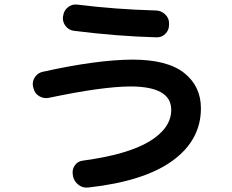

<svg xmlns="http://www.w3.org/2000/svg" viewBox="-20 -794 1040 859"><path d="M129.9 -399.4 127.9 -405.3Q123 -428.7 135.7 -448.2Q148.4 -467.8 170.9 -472.7Q412.1 -526.4 572.3 -527.3Q728.5 -527.3 803.7 -467.8Q878.9 -408.2 878.9 -309.6Q878.9 -167 751.5 -74.7Q624 17.6 375 44.9Q350.6 47.9 331.5 33.2Q312.5 18.6 306.6 -4.9L305.7 -12.7Q301.8 -35.2 314.5 -53.7Q327.1 -72.3 349.6 -75.2Q551.8 -102.5 648.9 -161.6Q746.1 -220.7 746.1 -302.7Q746.1 -406.2 566.4 -407.2Q439.5 -407.2 199.2 -356.4Q175.8 -351.6 155.3 -363.8Q134.8 -376 129.9 -399.4ZM326.2 -773.4Q497.1 -752 678.7 -747.1Q702.1 -746.1 719.2 -729.5Q736.3 -712.9 736.3 -690.4V-682.6Q736.3 -659.2 719.7 -642.6Q703.1 -626 679.7 -627Q502.9 -631.8 310.5 -656.2Q287.1 -659.2 272.9 -678.2Q258.8 -697.3 261.7 -719.7L262.7 -723.6Q265.6 -747.1 284.2 -761.7Q302.7 -776.4 326.2 -773.4Z"/></svg>

Font: Rounded Mgen+ 1m bold
Style: Bold
Weight: 700
Designer: [Source Han Sans]
Ryoko NISHIZUKA  (kana & ideographs); Paul D. Hunt (Latin, Greek & Cyrillic); Wenlong ZHANG  (bopomofo
Version: Version 1.059.20150602